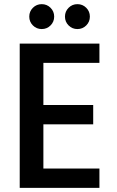

<svg xmlns="http://www.w3.org/2000/svg" viewBox="-20 -905 564 925"><path d="M459 -602H189V-399H429V-306H189V-93H459V0H75V-695H459ZM181 -765Q156 -765 138.5 -782.5Q121 -800 121 -825Q121 -850 138.5 -867.5Q156 -885 181 -885Q206 -885 223.5 -867.5Q241 -850 241 -825Q241 -800 223.5 -782.5Q206 -765 181 -765ZM353 -765Q328 -765 310.5 -782.5Q293 -800 293 -825Q293 -850 310.5 -867.5Q328 -885 353 -885Q378 -885 395.5 -867.5Q413 -850 413 -825Q413 -800 395.5 -782.5Q378 -765 353 -765Z"/></svg>

Font: Parkinsans Medium
Style: Regular
Weight: 500
Designer: Red Stone, Indian Type Foundry
Foundry: Indian Type Foundry
Version: Version 1.000